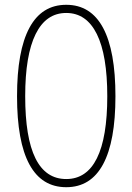

<svg xmlns="http://www.w3.org/2000/svg" viewBox="-20 -770 552 800"><path d="M256 10Q154 10 102.5 -85Q51 -180 51 -369Q51 -558 102.5 -654Q154 -750 256 -750Q358 -750 409.5 -654Q461 -558 461 -369Q461 -181 409.5 -85.5Q358 10 256 10ZM256 -24Q341 -24 384 -111Q427 -198 427 -369Q427 -540 383.5 -628Q340 -716 256 -716Q172 -716 128.5 -628Q85 -540 85 -369Q85 -24 256 -24Z"/></svg>

Font: Encode Sans Compressed
Style: Thin
Weight: 100
Designer: Pablo Impallari, Andres Torresi
Foundry: Pablo Impallari, Andres Torresi
Version: Version 1.000; ttfautohint (v1.00) -l 8 -r 50 -G 200 -x 14 -